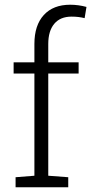

<svg xmlns="http://www.w3.org/2000/svg" viewBox="-20 -792 393 812"><path d="M184.1 -48.8 268.6 -42.5V0H45.9V-42.5L125.5 -48.8V-481H37.6V-528.3H125.5V-606Q125.5 -685.1 165.3 -728.5Q205.1 -772 276.9 -772Q311.5 -772 345.7 -762.7L337.9 -715.3Q325.7 -718.3 312.3 -720Q298.8 -721.7 282.7 -721.7Q234.9 -721.7 209.5 -691.4Q184.1 -661.1 184.1 -606V-528.3H312.5V-481H184.1Z"/></svg>

Font: Suwannaphum Light
Style: Regular
Weight: 300
Designer: Danh Hong
Version: Version 8.002; ttfautohint (v1.8.3)